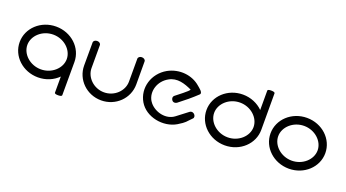

<svg xmlns="http://www.w3.org/2000/svg" viewBox="-59 -1351 3749 2080"><g transform="rotate(20 1815.0 -311.0)"><path d="M685.8 -291.9C685.8 -454 545.6 -585.2 370 -585.2C194.4 -585.2 54.2 -454.3 54.2 -292.6C54.2 -130.9 194.4 0 370 0C461.3 0 543.2 -35.5 601.2 -93.6L601.2 91.5C601.2 105.8 625.6 107.3 641.4 107.3C658.4 107.3 685.2 105.4 685.2 90.5ZM370 -492.7C495.8 -492.7 597 -398.4 597 -292.6C597 -186.8 495.8 -92.5 370 -92.5C244.2 -92.5 143 -186.8 143 -292.6C143 -398.4 244.2 -492.7 370 -492.7Z M1355.7 -590.6C1333.2 -590.6 1313.7 -576.8 1313.7 -558.2C1313.7 -558.2 1313.7 -402.9 1313.7 -293.6C1313.7 -187 1217.5 -92.5 1098 -92.5C978.5 -92.5 882.3 -187 882.3 -293.6C882.3 -402.9 882.3 -558.2 882.3 -558.2C882.3 -576.8 862.8 -590.6 840.3 -590.6C817.8 -590.6 798.2 -576.7 798.2 -558.2C798.2 -558.2 797.5 -451.5 797.5 -292.6C797.5 -131.1 930.4 0 1098 0C1265.6 0 1398.5 -131.1 1398.5 -292.6C1398.5 -451.5 1397.8 -558.2 1397.8 -558.2C1397.8 -576.7 1378.2 -590.6 1355.7 -590.6Z M2101.8 -156.8C2115.5 -169.4 2110.6 -195.1 2093 -208.8C2075 -223.8 2054.5 -220.8 2041.2 -210.1L1916.7 -114.8C1828.2 -46.3 1695.8 -80.4 1630.8 -157.8C1624.7 -165 1619.2 -172.6 1614.5 -180.5C1560.3 -272.2 1598 -402.5 1706.6 -462.3C1794.2 -512 1887.3 -480.2 1971 -441.4C1968.8 -423.6 1852.8 -338.1 1826 -315.7C1811.9 -303.5 1811.8 -280.4 1826.2 -262.5C1841.8 -243 1868.3 -247.7 1882 -258.1C1951.8 -311.2 2018.7 -366.7 2081.2 -425.7C2096.3 -439.5 2085.4 -457.9 2072.9 -471.7C2059.7 -486 2041.2 -499.7 2031.1 -508.8C1934.9 -593.8 1783.5 -611 1659.1 -542.4C1509.8 -458.2 1455.4 -276.2 1537.7 -136.1C1620 3.9 1828.9 40.3 1965.1 -40.6C2054.5 -95.4 2039.8 -96 2101.8 -156.8Z M2793.7 -730.5C2778.3 -730.4 2754.7 -728.8 2754.7 -714.7L2754.7 -491.6C2697.7 -548.7 2615.1 -585.2 2523.5 -585.2C2347.9 -585.2 2207.7 -454.3 2207.7 -292.6C2207.7 -130.9 2347.9 0 2523.5 0C2699.1 0 2839.3 -131.3 2839.3 -293.5L2838.8 -713.7C2838.8 -728.8 2811 -730.6 2793.7 -730.5ZM2523.5 -492.7C2649.3 -492.7 2750.5 -398.4 2750.5 -292.6C2750.5 -186.8 2649.3 -92.5 2523.5 -92.5C2397.7 -92.5 2296.5 -186.8 2296.5 -292.6C2296.5 -398.4 2397.7 -492.7 2523.5 -492.7Z M3262 -492.7C3387.8 -492.7 3489 -398.4 3489 -292.6C3489 -186.8 3387.8 -92.5 3262 -92.5C3136.2 -92.5 3035 -186.8 3035 -292.6C3035 -398.4 3136.2 -492.7 3262 -492.7ZM3262 0C3437.6 0 3577.8 -130.9 3577.8 -292.6C3577.8 -454.3 3437.6 -585.2 3262 -585.2C3086.4 -585.2 2946.2 -454.3 2946.2 -292.6C2946.2 -130.9 3086.4 0 3262 0Z"/></g></svg>

Font: Hi.
Style: Bold
Weight: 400
Designer: Mew Too, Robert Jablonski
Foundry: Cannot Into Space Fonts
Version: Version 1.996